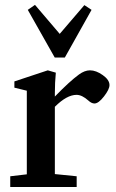

<svg xmlns="http://www.w3.org/2000/svg" viewBox="-20 -749 465 769"><path d="M199.2 -518.6 91.3 -709.5 120.1 -729.5 219.2 -613.3 317.9 -728.5 346.7 -709.5 239.7 -518.6ZM21 0V-43L87.4 -50.8V-385.7L37.6 -397.9V-422.9L171.4 -467.3L203.6 -458Q199.7 -418 199.7 -375V-362.3Q258.8 -423.3 296.4 -450.7Q319.3 -467.3 340.3 -467.3Q364.7 -467.3 391.6 -448.2Q418.5 -429.2 418.5 -408.2Q418.5 -391.1 396.5 -362.8Q374.5 -334.5 358.4 -334.5Q346.7 -334.5 334 -346.2Q308.6 -369.1 286.6 -369.1Q247.6 -369.1 199.7 -321.3V-51.8L287.1 -43V0Z"/></svg>

Font: Elstob 6pt SemiBold
Style: Regular
Weight: 600
Designer: Peter S. Baker
Version: Version 1.015